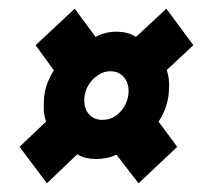

<svg xmlns="http://www.w3.org/2000/svg" viewBox="-20 -519 481 442"><path d="M88 -97 25 -181 86 -239Q79 -259 81 -284Q81 -304 87.5 -323Q94 -342 104 -357L62 -415L152 -499L200 -434Q211 -440 223 -443Q235 -446 248 -446Q261 -446 272.5 -443Q284 -440 293 -434L363 -499L425 -415L364 -358Q367 -348 368.5 -337.5Q370 -327 369 -316Q369 -295 362.5 -275Q356 -255 345 -239L388 -181L299 -97L248 -163Q238 -158 226 -155.5Q214 -153 202 -153Q189 -153 178 -155.5Q167 -158 158 -164ZM216 -243Q232 -243 245 -251.5Q258 -260 266.5 -274.5Q275 -289 276 -306Q277 -327 265.5 -341Q254 -355 234 -355Q219 -355 205.5 -346Q192 -337 183.5 -323Q175 -309 174 -291Q173 -270 184.5 -256.5Q196 -243 216 -243Z"/></svg>

Font: Georama ExtraCondensed Thin
Style: Bold Italic
Weight: 700
Italic angle: -9°
Version: Version 1.001